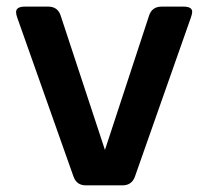

<svg xmlns="http://www.w3.org/2000/svg" viewBox="-20 -557 626 577"><path d="M237.8 0Q210 0 200.7 -26.9L31.7 -504.4Q28.3 -514.2 28.3 -520.5Q28.3 -537.1 54.7 -537.1H125Q153.3 -537.1 162.1 -510.7L295.4 -106.4L428.2 -510.7Q437 -537.1 465.8 -537.1H531.2Q557.6 -537.1 557.6 -521.5Q557.6 -515.6 553.7 -504.4L385.7 -26.9Q376.5 0 348.1 0Z"/></svg>

Font: Simply Mono
Style: Bold
Weight: 700
Designer: Wojciech Kalinowski "wmk69" (wmk69@o2.pl)
Foundry: Wojciech Kalinowski "wmk69" (wmk69@o2.pl)
Version: Version 1.0.0